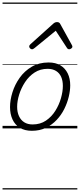

<svg xmlns="http://www.w3.org/2000/svg" viewBox="-20 -1011 629 1512"><path d="M231 19Q175 19 136.5 -4.5Q98 -28 78.5 -70.5Q59 -113 59 -168Q59 -223 78 -284Q97 -345 135 -398.5Q173 -452 230 -485.5Q287 -519 363 -519Q418 -519 455.5 -496.5Q493 -474 513 -433.5Q533 -393 533 -339Q533 -298 521.5 -249.5Q510 -201 486.5 -153.5Q463 -106 426.5 -67Q390 -28 341.5 -4.5Q293 19 231 19ZM237 -31Q297 -31 341.5 -61Q386 -91 415.5 -138Q445 -185 460 -237.5Q475 -290 475 -334Q475 -376 461.5 -406Q448 -436 421 -452.5Q394 -469 355 -469Q297 -469 252.5 -440Q208 -411 177.5 -364.5Q147 -318 131 -266.5Q115 -215 115 -170Q115 -128 129.5 -96.5Q144 -65 171 -48Q198 -31 237 -31ZM232 -623Q224 -623 217 -630Q210 -637 210 -645Q210 -650 212.5 -654Q215 -658 219 -662L400 -825Q408 -832 415 -834.5Q422 -837 430 -837Q437 -837 443.5 -834Q450 -831 454 -823L544 -660Q547 -655 548.5 -651Q550 -647 550 -644Q550 -635 541 -629Q532 -623 525 -623Q519 -623 514.5 -626Q510 -629 507 -634L419 -769L254 -634Q247 -629 242.5 -626Q238 -623 232 -623ZM0 471H589V481H0ZM0 -20H589V0H0ZM0 -505H589V-500H0ZM0 -991H589V-981H0Z"/></svg>

Font: Playwrite IE Guides
Style: Regular
Weight: 400
Designer: Veronika Burian, José Scaglione
Foundry: TypeTogether
Version: Version 1.003